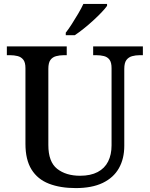

<svg xmlns="http://www.w3.org/2000/svg" viewBox="-20 -951 765 981"><path d="M367 10Q288 10 230 -12.5Q172 -35 141 -85Q110 -135 110 -216V-603Q110 -632 99 -646Q88 -660 70 -664.5Q52 -669 31 -669H15V-714H321V-669H306Q285 -669 266.5 -664Q248 -659 237.5 -644.5Q227 -630 227 -599V-210Q227 -124 272 -88.5Q317 -53 389 -53Q443 -53 479 -72Q515 -91 532.5 -126Q550 -161 550 -208V-603Q550 -632 539.5 -646Q529 -660 511 -664.5Q493 -669 472 -669H456V-714H710V-669H694Q673 -669 655 -664Q637 -659 626 -644.5Q615 -630 615 -599V-206Q615 -140 587.5 -91.5Q560 -43 505 -16.5Q450 10 367 10ZM316 -784Q331 -803 347.5 -829Q364 -855 380 -882Q396 -909 406 -931H527V-921Q518 -908 499 -888Q480 -868 456 -846Q432 -824 407.5 -804.5Q383 -785 362 -771H316Z"/></svg>

Font: Noto Serif Hebrew Medium
Style: Regular
Weight: 500
Version: Version 2.003